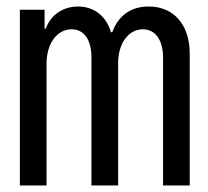

<svg xmlns="http://www.w3.org/2000/svg" viewBox="-20 -570 640 590"><path d="M41 0H123V-374C123 -436 155 -480 200 -480C238 -480 261 -448 261 -394V0H343V-376C343 -437 375 -480 419 -480C457 -480 481 -447 481 -394V0H563V-405C563 -494 514 -550 437 -550C383 -550 344 -523 325 -471H321C307 -520 269 -550 220 -550C174 -550 135 -524 121 -482H117V-540H41Z"/></svg>

Font: CommitMonoNiceRocks
Style: Regular
Weight: 400
Monospace: yes
Designer: Eigil Nikolajsen
Foundry: Eigil Nikolajsen
Version: Version 1.143